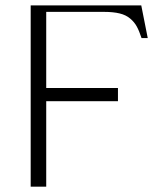

<svg xmlns="http://www.w3.org/2000/svg" viewBox="-20 -704 616 724"><path d="M95.7 -683.6H512.7L537.1 -560.5H513.7Q504.9 -587.4 495.8 -604Q486.8 -620.6 470.9 -634Q455.1 -647.5 431.2 -653.3Q407.2 -659.2 372.1 -659.2Q372.1 -659.2 154.3 -659.2V-372.1H424.8V-322.3H154.3V0H95.7Z"/></svg>

Font: Buda
Style: light
Weight: 400
Version: Version 1.002